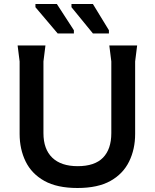

<svg xmlns="http://www.w3.org/2000/svg" viewBox="-20 -927 774 959"><path d="M367 12Q265 12 201.5 -23.5Q138 -59 108 -120.5Q78 -182 78 -258V-620L68 -700H207L197 -620V-262Q197 -182 241 -139.5Q285 -97 368 -97Q453 -97 494.5 -139.5Q536 -182 536 -262V-620L526 -700H665L655 -620V-258Q655 -182 625 -120.5Q595 -59 532 -23.5Q469 12 367 12ZM524 -760H444L337 -891V-907H444L524 -776ZM349 -760H268L157 -891V-907H264L349 -776Z"/></svg>

Font: AR One Sans SemiBold
Style: Regular
Weight: 600
Designer: Niteesh Yadav
Foundry: Niteesh Yadav
Version: Version 1.001;gftools[0.9.33]